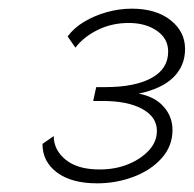

<svg xmlns="http://www.w3.org/2000/svg" viewBox="-20 -831 447 443"><path d="M204 -408Q145 -408 111.5 -433Q78 -458 78 -499L104 -517Q104 -485 131.5 -462.5Q159 -440 210 -440Q246 -440 275.5 -452Q305 -464 323.5 -484Q342 -504 342 -529Q342 -561 308.5 -579.5Q275 -598 217 -598H195L202 -630H223Q291 -630 329.5 -651Q368 -672 368 -712Q368 -742 342 -760Q316 -778 277 -778Q238 -778 205.5 -762Q173 -746 154 -721L136 -747Q151 -767 174.5 -781Q198 -795 226.5 -803Q255 -811 284 -811Q340 -811 373.5 -784.5Q407 -758 407 -718Q407 -679 380 -652.5Q353 -626 300 -615Q337 -608 357.5 -585Q378 -562 378 -531Q378 -494 353 -466Q328 -438 288 -423Q248 -408 204 -408Z"/></svg>

Font: Raleway Thin Light
Style: Italic
Weight: 300
Italic angle: -12°
Version: Version 4.026